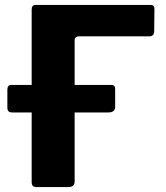

<svg xmlns="http://www.w3.org/2000/svg" viewBox="-20 -762 675 782"><path d="M109 -723Q109 -742 125 -742H594Q609 -742 609 -725L608 -635Q608 -614 588 -614H303Q284 -614 284 -598V-23Q284 0 258 0H131Q118 0 113.5 -5Q109 -10 109 -21ZM449 -400V-327Q449 -304 421 -304H31Q19 -304 14.5 -309Q10 -314 10 -324V-397Q10 -416 26 -416H434Q449 -416 449 -400Z"/></svg>

Font: Libre Franklin
Style: Bold
Weight: 700
Designer: Pablo Impallari, Rodrigo Fuenzalida, Nhung Nguyen
Foundry: Impallari Type
Version: Version 3.000